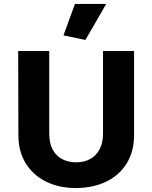

<svg xmlns="http://www.w3.org/2000/svg" viewBox="-20 -938 770 971"><path d="M229 -680H72L73 -254Q73 -173 109.5 -113Q146 -53 212 -20Q278 13 365 13Q454 12 519.5 -20.5Q585 -53 621.5 -113Q658 -173 658 -254V-680H501V-263Q501 -215 483.5 -182.5Q466 -150 435.5 -133.5Q405 -117 365 -117Q326 -117 295 -133Q264 -149 246.5 -181.5Q229 -214 229 -263ZM412 -736 517 -918H359L301 -759Z"/></svg>

Font: Catamaran Thin ExtraBold
Style: Regular
Weight: 800
Version: Version 2.000